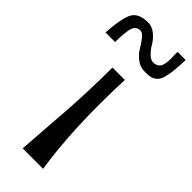

<svg xmlns="http://www.w3.org/2000/svg" viewBox="-304 -844 877 877"><g transform="rotate(45 134.0 -406.0)"><path d="M22 -642H-40Q-33 -744 -13 -778Q7 -812 66 -812Q91 -812 113 -794.5Q135 -777 147.5 -755.5Q160 -734 177 -716.5Q194 -699 210 -699Q226 -699 236 -705.5Q246 -712 250 -723Q254 -734 255.5 -748.5Q257 -763 256 -779Q255 -795 256 -812H308Q307 -763 302.5 -730.5Q298 -698 291 -680.5Q284 -663 270.5 -654Q257 -645 245 -643.5Q233 -642 211 -642Q183 -642 159.5 -660.5Q136 -679 123 -701.5Q110 -724 95 -742.5Q80 -761 66 -761Q50 -761 40.5 -751Q31 -741 27.5 -719Q24 -697 23 -682.5Q22 -668 22 -642ZM67 0Q70 -47 76.5 -132.5Q83 -218 86.5 -267.5Q90 -317 93 -395Q96 -473 96 -551H176Q163 -233 199 0Z"/></g></svg>

Font: OpenDyslexic
Style: Regular
Weight: 400
Designer: Abbie Gonzalez
Version: Version 0.920;hotconv 1.0.109;makeotfexe 2.5.65596